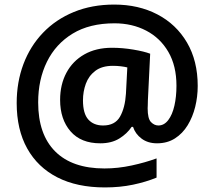

<svg xmlns="http://www.w3.org/2000/svg" viewBox="-20 -734 938 840"><path d="M845 -358Q845 -311 834 -266.5Q823 -222 801 -186Q779 -150 745.5 -128.5Q712 -107 667 -107Q627 -107 599.5 -127.5Q572 -148 562 -179H556Q536 -149 502 -128Q468 -107 419 -107Q334 -107 288.5 -159.5Q243 -212 243 -297Q243 -364 270.5 -415.5Q298 -467 349 -496Q400 -525 470 -525Q516 -525 563.5 -517Q611 -509 637 -499L627 -295Q627 -282 626.5 -272.5Q626 -263 626 -260Q626 -215 640.5 -200Q655 -185 673 -185Q698 -185 716 -208.5Q734 -232 743 -271.5Q752 -311 752 -359Q752 -446 716.5 -507Q681 -568 619.5 -600Q558 -632 481 -632Q372 -632 298 -587Q224 -542 185.5 -464Q147 -386 147 -286Q147 -146 221.5 -71.5Q296 3 437 3Q496 3 556 -10Q616 -23 665 -41V43Q619 62 562 74Q505 86 439 86Q317 86 231 42Q145 -2 99 -84.5Q53 -167 53 -283Q53 -375 82.5 -453.5Q112 -532 168 -590.5Q224 -649 303 -681.5Q382 -714 480 -714Q586 -714 668.5 -671Q751 -628 798 -548Q845 -468 845 -358ZM343 -295Q343 -237 366.5 -211Q390 -185 431 -185Q483 -185 505 -223.5Q527 -262 531 -324L537 -439Q525 -442 508.5 -444Q492 -446 474 -446Q426 -446 397 -424Q368 -402 355.5 -367.5Q343 -333 343 -295Z"/></svg>

Font: Noto Sans Sinhala UI SemiBold
Style: Regular
Weight: 600
Designer: Jelle Bosma - Monotype Design Team
Foundry: Monotype Imaging Inc.
Version: Version 2.006; ttfautohint (v1.8.4.7-5d5b)